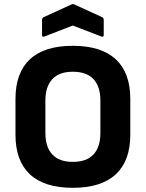

<svg xmlns="http://www.w3.org/2000/svg" viewBox="-20 -886 697 918"><path d="M328 12Q192 12 123 -52.5Q54 -117 54 -242V-413Q54 -538 123 -602.5Q192 -667 328 -667Q464 -667 533.5 -602.5Q603 -538 603 -413V-242Q603 -117 533.5 -52.5Q464 12 328 12ZM328 -112Q394 -112 427 -147.5Q460 -183 460 -250V-405Q460 -472 427 -507.5Q394 -543 328 -543Q263 -543 230 -507.5Q197 -472 197 -405V-250Q197 -183 230 -147.5Q263 -112 328 -112ZM194 -712Q181 -706 181 -719V-791Q181 -800 189 -804L320 -864Q328 -869 337 -864L468 -804Q476 -800 476 -791V-719Q476 -706 463 -712L328 -764Z"/></svg>

Font: Sofia Sans ExtraBold
Style: Regular
Weight: 800
Designer: Botio Nikoltchev, Ani Petrova
Foundry: lettersoup
Version: Version 4.101; ttfautohint (v1.8.4.7-5d5b)